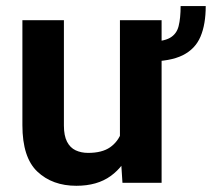

<svg xmlns="http://www.w3.org/2000/svg" viewBox="-20 -594 689 624"><path d="M567 -574.3H648.6Q648.6 -514.9 631.6 -474.9Q614.6 -434.8 574 -414.5Q533.3 -394.2 462.1 -394.2L462.7 -458.4Q509.9 -458.4 532 -470.8Q554.1 -483.3 560.5 -509.1Q567 -534.9 567 -574.3ZM369.8 -125.9V-528.3H505.2V0H378ZM386 -234.9 426.9 -235.8Q426.9 -165.2 405.4 -109.6Q383.9 -54 339.9 -22.1Q296 9.8 228.2 9.8Q150.3 9.8 101.6 -36.1Q52.8 -82 52.8 -186.9V-528.3H187.7V-185.9Q187.7 -153.2 197.8 -133.5Q207.9 -113.9 225.8 -105.5Q243.8 -97.1 266.4 -97.1Q311.7 -97.1 337.8 -115.3Q363.9 -133.6 375 -164.8Q386 -196.1 386 -234.9Z"/></svg>

Font: Vazirmatn
Style: Regular
Weight: 400
Designer: Saber Rastikerdar
Foundry: Saber Rastikerdar
Version: Version 33.003;September 2, 2022;FontCreator 14.0.0.2862 64-